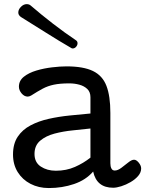

<svg xmlns="http://www.w3.org/2000/svg" viewBox="-20 -904 709 937"><path d="M218.3 13.7Q168.5 13.7 128.9 -6.8Q89.4 -27.3 66.4 -64.2Q43.5 -101.1 43.5 -149.9Q43.5 -202.6 66.7 -237.1Q89.8 -271.5 129.2 -292.2Q168.5 -313 217.8 -324Q267.1 -335 319.8 -340.3Q372.6 -345.7 421.4 -350.1V-429.2Q421.4 -455.1 406 -469.7Q390.6 -484.4 367.2 -490.7Q343.8 -497.1 318.4 -497.1Q272.5 -497.1 242.7 -490.7Q212.9 -484.4 188.2 -471.2Q163.6 -458 132.3 -438Q123 -432.6 115.2 -432.6Q98.6 -432.6 85.4 -448.2Q72.3 -463.9 72.3 -481Q72.3 -510.3 96.4 -529.5Q120.6 -548.8 157.7 -559.8Q194.8 -570.8 234.4 -575.4Q273.9 -580.1 304.2 -580.1Q387.2 -580.1 433.8 -557.4Q480.5 -534.7 499.5 -484.9Q518.6 -435.1 518.6 -353V-106.9Q518.6 -91.8 523.7 -81.8Q528.8 -71.8 540 -71.8Q554.7 -71.8 572.3 -85Q589.8 -98.1 606.2 -111.3Q622.6 -124.5 634.3 -124.5Q645.5 -124.5 657.2 -110.1Q668.9 -95.7 668.9 -82Q668.9 -62.5 654.3 -45.4Q639.6 -28.3 617.4 -15.4Q595.2 -2.4 572 4.9Q548.8 12.2 532.2 12.2Q451.7 12.2 434.6 -66.9Q398.9 -25.4 341.3 -5.9Q283.7 13.7 218.3 13.7ZM252.4 -70.8Q303.7 -70.8 345.7 -89.4Q387.7 -107.9 421.4 -134.8V-276.9Q382.8 -272.5 335.7 -267.8Q288.6 -263.2 246.1 -252Q203.6 -240.7 176 -217.3Q148.4 -193.8 148.4 -152.8Q148.4 -111.3 179.2 -91.1Q210 -70.8 252.4 -70.8ZM334.5 -667.5Q330.1 -667.5 325.7 -670.9Q266.6 -705.1 203.4 -745.1Q140.1 -785.2 82.5 -820.8Q69.3 -829.6 69.3 -842.8Q69.3 -857.9 82.3 -870.8Q95.2 -883.8 110.4 -883.8Q122.6 -883.8 130.4 -876.5Q180.2 -833.5 238 -788.8Q295.9 -744.1 350.6 -707.5Q358.4 -702.6 358.4 -692.9Q358.4 -683.6 351.3 -675.5Q344.2 -667.5 334.5 -667.5Z"/></svg>

Font: Cutive
Style: Regular
Weight: 400
Version: Version 1.100; ttfautohint (v1.8.4.7-5d5b)